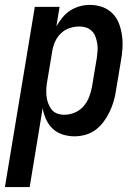

<svg xmlns="http://www.w3.org/2000/svg" viewBox="-52 -548 572 783"><path d="M-32 215 90 -520H191L178 -441Q189 -460 203 -477Q217 -494 235 -505.5Q253 -517 273.5 -522.5Q294 -528 314 -528Q341 -528 365 -519.5Q389 -511 406.5 -493.5Q424 -476 433 -452.5Q442 -429 445.5 -403.5Q449 -378 447.5 -351.5Q446 -325 441 -299L421 -179Q418 -157 411.5 -135Q405 -113 395 -92Q385 -71 371 -52Q357 -33 338.5 -19Q320 -5 297 1.5Q274 8 252 8Q227 8 203.5 0.5Q180 -7 163 -23Q146 -39 136 -61Q126 -83 122 -107L69 215ZM210 -80Q231 -80 252 -88.5Q273 -97 288 -114Q303 -131 311 -151.5Q319 -172 323 -193L343 -313Q345 -328 346 -342.5Q347 -357 344.5 -371Q342 -385 337.5 -398Q333 -411 323 -421Q313 -431 300 -435.5Q287 -440 272 -440Q252 -440 232 -433.5Q212 -427 196.5 -412Q181 -397 172.5 -378Q164 -359 161 -339L141 -219Q138 -204 137 -188Q136 -172 137.5 -157Q139 -142 144 -128Q149 -114 157.5 -102.5Q166 -91 180 -85.5Q194 -80 210 -80Z"/></svg>

Font: Iosevka Semibold
Style: Italic
Weight: 600
Italic angle: -9°
Monospace: yes
Designer: Belleve Invis
Foundry: Belleve Invis
Version: Version 32.5.0; ttfautohint (v1.8.4)